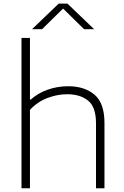

<svg xmlns="http://www.w3.org/2000/svg" viewBox="-20 -1012 668 1032"><path d="M95.5 0V-808H141V-476.5H144.5Q185 -512 237 -530.2Q289 -548.5 347 -548.5Q434 -548.5 487.8 -503.2Q541.5 -458 541.5 -351V0H496V-349.5Q496 -437 453.5 -471.2Q411 -505.5 341 -505.5Q289 -505.5 235.5 -485.5Q182 -465.5 141 -421.5V0ZM152 -855 295.5 -992.5H342.5L486 -855H432L319 -966L206 -855Z"/></svg>

Font: Encode Sans Expanded ExtraLight
Style: Regular
Weight: 200
Width: 7
Designer: Multiple Designers
Foundry: Impallari Type
Version: Version 3.000; ttfautohint (v1.8.3) -l 8 -r 50 -G 200 -x 14 